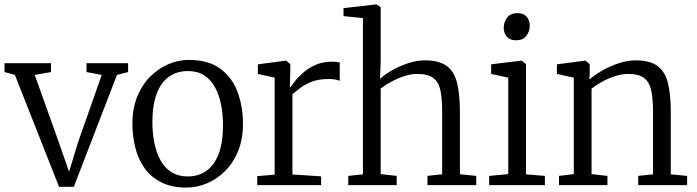

<svg xmlns="http://www.w3.org/2000/svg" viewBox="-22 -839 3160 870"><path d="M245.5 7.5 45.5 -499.5 -1.5 -512.5V-552.5H209V-512.5L135.5 -499.5L243 -198.5L291 -60.5L331.5 -194L439 -499.5L370 -512.5V-552.5H558.5V-512.5L508 -499.5L312.5 7.5Z M578 -279.5Q578 -347.5 599.8 -401Q621.5 -454.5 658.2 -491.5Q695 -528.5 740.5 -548Q786 -567.5 833.5 -567.5Q922.5 -567.5 976.5 -527.5Q1030.5 -487.5 1054.8 -421.2Q1079 -355 1079 -277.5Q1079 -209.5 1057.5 -155.8Q1036 -102 999 -65Q962 -28 916.5 -8.5Q871 11 823.5 11Q757 11 710 -12.2Q663 -35.5 634 -75.8Q605 -116 591.5 -168.5Q578 -221 578 -279.5ZM828.5 -39.5Q878.5 -39.5 914.5 -65.8Q950.5 -92 969.5 -143.5Q988.5 -195 988.5 -271Q988.5 -320.5 979.8 -364.8Q971 -409 952.5 -443.2Q934 -477.5 903.8 -497.2Q873.5 -517 829.5 -517Q779 -517 743 -491Q707 -465 687.8 -413.5Q668.5 -362 668.5 -285.5Q668.5 -236 677.5 -191.5Q686.5 -147 705.2 -112.8Q724 -78.5 754.8 -59Q785.5 -39.5 828.5 -39.5Z M1143.5 0V-41L1222.5 -47.5V-487L1146.5 -504V-547.5L1272 -564H1275L1293.5 -548.5V-531.5L1291.5 -442.5L1293.5 -443Q1298 -449 1311.8 -467.5Q1325.5 -486 1349 -507.2Q1372.5 -528.5 1405.8 -544Q1439 -559.5 1483 -559.5Q1497 -559.5 1504.8 -558.2Q1512.5 -557 1517.5 -555.5V-472.5Q1514 -475 1500.8 -478Q1487.5 -481 1468 -481Q1422 -481 1391.2 -469Q1360.5 -457 1339.5 -441Q1318.5 -425 1303 -412.5V-48.5L1433 -40V0Z M1622.5 -49V-757L1534.5 -766V-802L1681 -819H1683.5L1703 -806.5V-565L1700 -481.5Q1718.5 -499.5 1752 -519Q1785.5 -538.5 1825.5 -552Q1865.5 -565.5 1903 -565.5Q1966 -565.5 2000.8 -541Q2035.5 -516.5 2048.8 -465Q2062 -413.5 2062 -332V-49.5L2136 -42V0H1915V-42L1981.5 -49.5V-333Q1981.5 -390.5 1973.8 -428.8Q1966 -467 1941.8 -485.5Q1917.5 -504 1868.5 -504Q1840.5 -504 1810.2 -494.2Q1780 -484.5 1752 -469.2Q1724 -454 1703 -438V-50L1775.5 -42V0H1556V-42Z M2194.5 0V-42L2281 -50V-487L2203.5 -504V-547.5L2339 -564H2342L2361.5 -548.5V-49L2447 -42V0ZM2315.5 -656.5Q2288.5 -656.5 2274.5 -672.8Q2260.5 -689 2260.5 -714Q2260.5 -738.5 2275.8 -759Q2291 -779.5 2322.5 -779.5H2323.5Q2350.5 -779.5 2364.5 -763Q2378.5 -746.5 2378.5 -722Q2378.5 -697 2363.2 -676.8Q2348 -656.5 2316.5 -656.5Z M2578 -50V-487L2501.5 -504V-547.5L2627 -564H2631.5L2650 -548.5V-504.5L2649 -479Q2670.5 -498 2705.2 -518.2Q2740 -538.5 2780.2 -552Q2820.5 -565.5 2858 -565.5Q2923 -565.5 2957.2 -540.2Q2991.5 -515 3004.5 -463.2Q3017.5 -411.5 3017.5 -332V-49L3091.5 -42V0H2870V-42L2937 -49V-333Q2937 -390.5 2929 -428.5Q2921 -466.5 2897 -485.2Q2873 -504 2825 -504Q2796 -504 2765.5 -494.2Q2735 -484.5 2707 -469Q2679 -453.5 2658.5 -437.5V-50L2730.5 -42V0H2511V-42Z"/></svg>

Font: Merriweather 24pt Light
Style: Regular
Weight: 300
Designer: Eben Sorkin
Foundry: Eben Sorkin
Version: Version 2.100